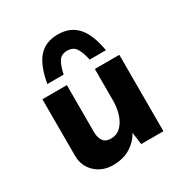

<svg xmlns="http://www.w3.org/2000/svg" viewBox="-163 -804 909 951"><g transform="rotate(-30 292.0 -328.0)"><path d="M213 21Q154 21 114 -15.5Q74 -52 72 -110V-437H212V-162Q214 -133 227 -115.5Q240 -98 271 -98Q302 -98 324.5 -119Q347 -140 359.5 -176.5Q372 -213 372 -259V-437H512V0H385L374 -80L376 -71Q354 -30 313 -4.5Q272 21 213 21ZM298 -677Q369 -677 409.5 -631Q450 -585 466 -490H373Q364 -533 348.5 -558.5Q333 -584 298 -584Q263 -584 248 -558.5Q233 -533 224 -490H131Q148 -588 188 -632.5Q228 -677 298 -677Z"/></g></svg>

Font: Reem Kufi
Style: Regular
Weight: 400
Designer: Khaled Hosny
Version: Version 1.6